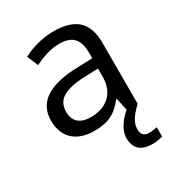

<svg xmlns="http://www.w3.org/2000/svg" viewBox="-181 -661 923 998"><g transform="rotate(-30 280.5 -162.5)"><path d="M412 116C412 75 435 43 480 0V-365C480 -490 418 -545 288 -545C218 -545 152 -524 105 -499L132 -433C176 -454 227 -474 283 -474C353 -474 394 -444 394 -355V-323L303 -320C128 -315 46 -256 46 -149C46 -40 118 10 215 10C305 10 348 -17 395 -76H399L415 -2C379 28 340 77 340 126C340 185 372 220 443 220C469 220 486 216 505 211V155C494 157 479 161 457 161C429 161 412 146 412 116ZM314 -259 393 -262V-214C393 -110 325 -61 235 -61C177 -61 137 -88 137 -148C137 -216 180 -254 314 -259Z"/></g></svg>

Font: Noto Sans Gujarati UI
Style: Regular
Weight: 400
Designer: Jelle Bosma - Monotype Design Team, Universal Thirst
Foundry: Monotype Imaging Inc.
Version: Version 2.106